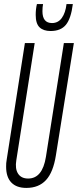

<svg xmlns="http://www.w3.org/2000/svg" viewBox="-20 -911 382 941"><path d="M109 10Q61 10 35.5 -16.5Q10 -43 10 -94Q10 -105 10.5 -111.5Q11 -118 13 -130L102 -700H150L60 -126Q53 -84 68.5 -60Q84 -36 118 -36Q188 -36 205 -142L293 -700H342L254 -150Q241 -67 205.5 -28.5Q170 10 109 10ZM228 -759Q193 -759 174 -777Q155 -795 155 -838Q155 -867 161 -891H191Q188 -876 188 -856Q188 -798 235 -798Q265 -798 283 -823Q301 -848 306 -891H337Q328 -820 303 -789.5Q278 -759 228 -759Z"/></svg>

Font: Georama ExtraCondensed Light
Style: Italic
Weight: 300
Width: 2
Italic angle: -9°
Designer: Jean-Baptiste Levee
Foundry: Production Type
Version: Version 1.000